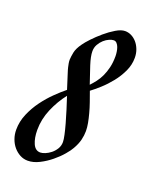

<svg xmlns="http://www.w3.org/2000/svg" viewBox="-159 -582 525 656"><g transform="rotate(20 103.5 -254.0)"><path d="M-51.8 -75.2Q-51.8 -105 -39.8 -133.1Q-27.8 -161.1 -10 -185.3Q7.8 -209.5 28.1 -229.2Q48.3 -249 64.9 -262.2Q56.2 -290 49.6 -310.3Q43 -330.6 42 -335.9Q40.5 -342.3 39.3 -348.9Q38.1 -355.5 38.1 -362.8Q38.6 -373.5 41.7 -389.4Q44.9 -405.3 59.1 -424.8Q65.4 -434.1 80.3 -450Q95.2 -465.8 113.3 -481.2Q131.3 -496.6 150.1 -507.8Q168.9 -519 183.1 -519Q194.8 -519 205.8 -513.7Q216.8 -508.3 225.6 -498.3Q234.4 -488.3 239.7 -474.4Q245.1 -460.4 245.1 -443.8Q245.1 -418.5 233.9 -394.5Q222.7 -370.6 206.3 -350.1Q189.9 -329.6 171.6 -313Q153.3 -296.4 139.2 -286.1Q146 -267.6 152.3 -249.3Q158.7 -231 163.3 -213.6Q168 -196.3 170.9 -180.7Q173.8 -165 173.8 -151.9Q173.8 -136.2 169.7 -119.4Q165.5 -102.5 154.8 -84Q149.4 -73.7 135.5 -57.4Q121.6 -41 103 -25.9Q84.5 -10.7 63 0.2Q41.5 11.2 21 11.2Q5.9 11.2 -7.3 4.2Q-20.5 -2.9 -30.5 -14.6Q-40.5 -26.4 -46.1 -42Q-51.8 -57.6 -51.8 -75.2ZM112.8 -89.8Q112.8 -98.6 109.1 -115.5Q105.5 -132.3 99.6 -153.3Q93.8 -174.3 86.4 -197.8Q79.1 -221.2 71.8 -243.2Q47.9 -212.9 32 -175.5Q16.1 -138.2 16.1 -99.1Q16.1 -69.8 24.9 -49.8Q33.7 -29.8 51.8 -29.8Q59.1 -29.8 69.3 -33.9Q79.6 -38.1 89.4 -45.9Q99.1 -53.7 106 -64.9Q112.8 -76.2 112.8 -89.8ZM101.1 -416Q101.1 -397.9 110.6 -368.4Q120.1 -338.9 131.8 -305.2Q140.6 -314.5 149.7 -326.2Q158.7 -337.9 165.5 -352.5Q172.4 -367.2 176.8 -385.5Q181.2 -403.8 181.2 -426.8Q181.2 -434.1 179.9 -442.6Q178.7 -451.2 176 -458.5Q173.3 -465.8 168.7 -470.9Q164.1 -476.1 157.2 -476.1Q150.4 -476.1 140.9 -471.9Q131.3 -467.8 122.6 -460Q113.8 -452.1 107.4 -440.9Q101.1 -429.7 101.1 -416Z"/></g></svg>

Font: Romanesco
Style: Regular
Weight: 400
Designer: Astigmatic (AOETI)
Foundry: Astigmatic (AOETI)
Version: Version 1.000